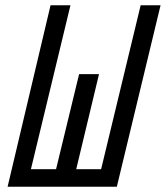

<svg xmlns="http://www.w3.org/2000/svg" viewBox="-20 -713 633 733"><path d="M9 0 173 -693H249L98 -67H194L282 -430H358L271 -67H366L517 -693H593L426 0Z"/></svg>

Font: Ubuntu Sans Mono
Style: Italic
Weight: 400
Italic angle: -13.5°
Monospace: yes
Designer: Dalton Maag Ltd
Foundry: Dalton Maag Ltd
Version: Version 1.006